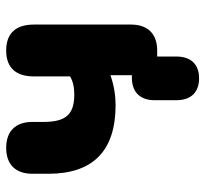

<svg xmlns="http://www.w3.org/2000/svg" viewBox="-42 -500 680 637"><g transform="rotate(-90 298.5 -181.0)"><path d="M358 139C403 139 430 113 430 63V0H450C505 0 536 -31 536 -87V-409C536 -469 507 -501 450 -501C393 -501 364 -469 364 -409V-289C347 -279 327 -275 304 -275C237 -275 213 -304 213 -377V-414C213 -470 182 -501 127 -501C72 -501 41 -470 41 -414V-361C41 -213 117 -138 269 -138C300 -138 333 -143 368 -155V-84H360C312 -84 285 -57 285 -8V63C285 113 312 139 358 139Z"/></g></svg>

Font: SN Pro Heavy
Style: Regular
Weight: 800
Designer: Tobias Whetton
Foundry: Supernotes
Version: Version 1.001;Glyphs 3.2 (3249)